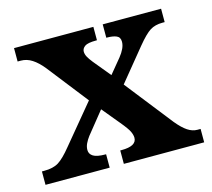

<svg xmlns="http://www.w3.org/2000/svg" viewBox="-83 -635 812 734"><g transform="rotate(-15 323.0 -268.0)"><path d="M11 0V-53H20Q56 -53 77.5 -66.5Q99 -80 129 -117L255 -269L129 -430Q108 -456 87 -469.5Q66 -483 43 -483H30V-536H344V-483H341Q307 -483 295.5 -474.5Q284 -466 284 -454Q284 -444 289.5 -433.5Q295 -423 307 -408L363 -340L410 -397Q422 -412 428.5 -426Q435 -440 435 -453Q435 -471 421 -477Q407 -483 384 -483H381V-536H612V-483H603Q574 -483 554 -470.5Q534 -458 502 -419L399 -293L546 -106Q569 -78 588 -65.5Q607 -53 626 -53H639V0H321V-53H326Q386 -53 386 -86Q386 -97 379.5 -111Q373 -125 348 -155L291 -224L221 -137Q212 -125 206 -112.5Q200 -100 200 -87Q200 -71 214.5 -62Q229 -53 262 -53H265V0Z"/></g></svg>

Font: Noto Serif Khojki
Style: Bold
Weight: 700
Version: Version 2.003